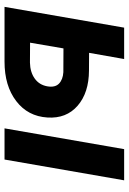

<svg xmlns="http://www.w3.org/2000/svg" viewBox="120 -688 568 848"><g transform="rotate(90 404.0 -264.0)"><path d="M213.4 -373.5 291.5 -373Q389.6 -372.6 447 -322.8Q504.4 -272.9 499 -189.5Q493.7 -103 426.3 -51.5Q358.9 0 252.4 0H10.3L102.1 -528.3H240.7ZM193.8 -260.3 168.5 -112.8 256.8 -112.3Q298.8 -113.3 326.9 -133.3Q355 -153.3 361.3 -189Q367.2 -223.1 349.4 -240.5Q331.5 -257.8 298.8 -259.8ZM684.6 0H546.9L638.7 -528.3H776.4Z"/></g></svg>

Font: RobotoInd
Style: Bold Italic
Weight: 700
Italic angle: -12°
Designer: Google
Version: Version 2.001150; 2014